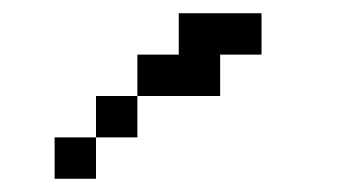

<svg xmlns="http://www.w3.org/2000/svg" viewBox="-20 -395 540 290"><path d="M375 -312.5V-375H250V-312.5H187.5V-250H125V-187.5H62.5V-125H125V-187.5H187.5V-250H312.5V-312.5Z"/></svg>

Font: BFUnifontExMono
Style: Regular
Weight: 500
Version: Version 15.0.06